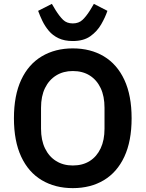

<svg xmlns="http://www.w3.org/2000/svg" viewBox="-20 -960 752 992"><path d="M356 12Q265 12 196 -29Q127 -70 89.5 -150.5Q52 -231 52 -349Q52 -467 89.5 -547.5Q127 -628 196 -669Q265 -710 356 -710Q448 -710 516.5 -669Q585 -628 622.5 -547.5Q660 -467 660 -349Q660 -231 622.5 -150.5Q585 -70 516.5 -29Q448 12 356 12ZM356 -105Q407 -105 443.5 -128Q480 -151 500 -193.5Q520 -236 520 -295V-403Q520 -463 500 -505Q480 -547 443.5 -570Q407 -593 356 -593Q307 -593 270 -570Q233 -547 212.5 -505Q192 -463 192 -403V-295Q192 -236 212.5 -193.5Q233 -151 270 -128Q307 -105 356 -105ZM356 -748Q313 -748 282.5 -762.5Q252 -777 232 -801Q212 -825 199 -852Q186 -879 177 -904L248 -940L267 -908Q287 -876 306 -857.5Q325 -839 356 -839Q387 -839 406.5 -857.5Q426 -876 446 -908L465 -940L535 -904Q524 -871 503 -834.5Q482 -798 447 -773Q412 -748 356 -748Z"/></svg>

Font: IBM Plex Sans SemiBold
Style: Regular
Weight: 600
Designer: Mike Abbink, Paul van der Laan, Pieter van Rosmalen
Foundry: Bold Monday
Version: Version 3.201